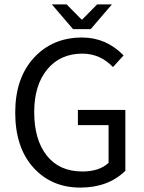

<svg xmlns="http://www.w3.org/2000/svg" viewBox="-20 -838 652 870"><path d="M49 -328Q49 -484 133.5 -576Q218 -668 352 -668Q461 -668 540 -587L492 -534Q434 -595 353 -595Q253 -595 194 -523.5Q135 -452 135 -330Q135 -205 192 -133Q249 -61 353 -61Q430 -61 472 -100V-271H333V-340H548V-64Q470 12 344 12Q213 12 131 -79Q49 -170 49 -328ZM215 -818H282L349 -750H353L420 -818H487L391 -706H311Z"/></svg>

Font: RibengUni
Style: Regular
Weight: 400
Designer: (1) Dr. Andrew Glass (Program Manager at Microsoft Corporation)
(2) Bivuti Chakma (Suz Moriz)
(3) Paul D. Hunt (Adobe Co
Foundry: Bivuti Chakma and Jyoti Chakma
Version: Version 1.2020